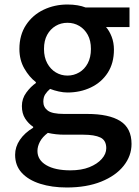

<svg xmlns="http://www.w3.org/2000/svg" viewBox="-20 -584 618 851"><path d="M276 247Q210 247 158 230.5Q106 214 76.5 182Q47 150 47 102Q47 67 68 36Q89 5 127 -18V-22Q106 -36 91.5 -58.5Q77 -81 77 -114Q77 -147 96.5 -173.5Q116 -200 139 -216V-220Q110 -242 88 -280Q66 -318 66 -367Q66 -429 95.5 -473.5Q125 -518 173.5 -541Q222 -564 279 -564Q303 -564 323.5 -560.5Q344 -557 359 -551H554V-464H450Q465 -447 475 -421Q485 -395 485 -364Q485 -304 457.5 -261.5Q430 -219 383 -196.5Q336 -174 279 -174Q261 -174 240.5 -178.5Q220 -183 202 -190Q189 -179 180.5 -166Q172 -153 172 -133Q172 -109 191.5 -94Q211 -79 264 -79H366Q463 -79 513 -47.5Q563 -16 563 54Q563 107 528 151Q493 195 428.5 221Q364 247 276 247ZM279 -249Q307 -249 331 -263Q355 -277 369 -303.5Q383 -330 383 -367Q383 -404 369 -429.5Q355 -455 331.5 -469Q308 -483 279 -483Q250 -483 226.5 -469Q203 -455 189 -429.5Q175 -404 175 -367Q175 -330 189.5 -303.5Q204 -277 227.5 -263Q251 -249 279 -249ZM292 171Q341 171 376 157Q411 143 431 120.5Q451 98 451 73Q451 38 425 25.5Q399 13 349 13H266Q246 13 228 11Q210 9 192 5Q168 23 157 44Q146 65 146 85Q146 125 185 148Q224 171 292 171Z"/></svg>

Font: Noto Sans JP Thin Medium
Style: Regular
Weight: 500
Version: Version 2.004-H2;hotconv 1.0.118;makeotfexe 2.5.65603